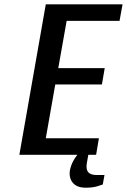

<svg xmlns="http://www.w3.org/2000/svg" viewBox="-20 -720 590 893"><path d="M70 0 193 -700H550L536 -623H290L251 -403H467L454 -327H237L193 -77H440L427 0ZM379 153Q338 153 319 130.5Q300 108 305 73Q310 49 319.5 31Q329 13 337.5 3Q346 -7 346 -7H392L384 38Q379 67 390 80.5Q401 94 430 94H466L458 138Q458 138 435.5 145.5Q413 153 379 153Z"/></svg>

Font: Cuprum SemiBold
Style: Italic
Weight: 600
Italic angle: -10°
Version: Version 3.000